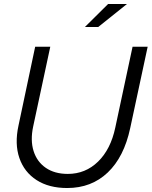

<svg xmlns="http://www.w3.org/2000/svg" viewBox="-20 -935 763 966"><path d="M318 11Q226 11 164 -29Q102 -69 77.5 -140Q53 -211 73 -303L157 -700H233L147 -299Q132 -229 149 -175Q166 -121 210.5 -90.5Q255 -60 321 -60Q410 -60 473.5 -122Q537 -184 560 -293L647 -700H723L635 -290Q604 -145 522 -67Q440 11 318 11ZM407 -799 524 -915H619L474 -799Z"/></svg>

Font: Red Hat Display
Style: Italic
Weight: 400
Italic angle: -12°
Designer: Pentagram, MCKL
Foundry: Pentagram, MCKL
Version: Version 1.023; ttfautohint (v1.8.3)